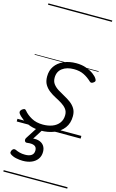

<svg xmlns="http://www.w3.org/2000/svg" viewBox="-179 -950 838 1390"><g transform="rotate(15 239.5 -255.0)"><path d="M185 19Q140 19 104 6.5Q68 -6 43 -25Q18 -44 6 -61Q1 -69 2.5 -76.5Q4 -84 13 -92Q23 -100 30.5 -101Q38 -102 45 -93Q66 -67 102 -47Q138 -27 188 -27Q227 -27 258.5 -39Q290 -51 308.5 -75.5Q327 -100 327 -135Q327 -162 312.5 -180.5Q298 -199 275.5 -213Q253 -227 227.5 -240Q202 -253 179.5 -270Q157 -287 142.5 -311Q128 -335 128 -372Q128 -417 150.5 -449.5Q173 -482 214 -500.5Q255 -519 308 -519Q350 -519 383 -507Q416 -495 438.5 -478.5Q461 -462 470 -446Q476 -437 475 -430.5Q474 -424 464 -417Q456 -411 449 -410.5Q442 -410 435 -417Q409 -442 377.5 -457.5Q346 -473 303 -473Q249 -473 216 -448Q183 -423 183 -377Q183 -349 197.5 -330Q212 -311 235 -296.5Q258 -282 283.5 -268.5Q309 -255 331.5 -238.5Q354 -222 368.5 -199Q383 -176 383 -142Q383 -89 356 -53Q329 -17 284 1Q239 19 185 19ZM115 264Q91 264 65 258.5Q39 253 21 240Q13 234 14 225.5Q15 217 19 210Q25 201 31.5 199Q38 197 46 200Q60 207 78.5 212Q97 217 120 217Q151 217 168 205Q185 193 185 168Q185 143 166.5 134Q148 125 113 130Q105 131 101 128.5Q97 126 94 121Q92 114 92.5 108.5Q93 103 99 94L162 -4H206L135 108L120 94Q159 84 186 91Q213 98 227 117Q241 136 241 164Q241 195 225 217.5Q209 240 181 252Q153 264 115 264ZM0 365H479V375H0ZM0 -20H479V0H0ZM0 -505H479V-500H0ZM0 -885H479V-875H0Z"/></g></svg>

Font: Playwrite DK Loopet Guides
Style: Regular
Weight: 400
Designer: Veronika Burian, José Scaglione
Foundry: TypeTogether
Version: Version 1.003